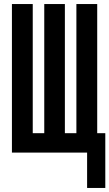

<svg xmlns="http://www.w3.org/2000/svg" viewBox="-20 -755 541 950"><path d="M411 175V0H39V-735H142V-96H199V-735H301V-96H358V-735H461V-96H501V175Z"/></svg>

Font: Iosevka SS04
Style: Bold
Weight: 700
Monospace: yes
Designer: Belleve Invis
Foundry: Belleve Invis
Version: Version 19.0.0; ttfautohint (v1.8.4)